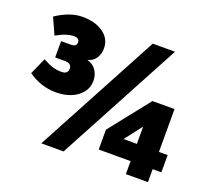

<svg xmlns="http://www.w3.org/2000/svg" viewBox="-115 -824 1075 973"><g transform="rotate(20 422.0 -337.0)"><path d="M196 0 554 -668H674L316 0ZM175 -268Q136 -268 98.5 -280Q61 -292 26 -317L66 -406Q101 -387 123 -381Q145 -375 165 -375Q185 -375 193.5 -382.5Q202 -390 202 -404Q202 -418 193.5 -425.5Q185 -433 165 -433H113V-521H165Q182 -521 189 -527Q196 -533 196 -544Q196 -555 189 -561Q182 -567 165 -567Q149 -567 128 -561Q107 -555 72 -536L32 -624Q69 -649 104.5 -661.5Q140 -674 175 -674Q243 -674 286.5 -643Q330 -612 330 -560Q330 -531 315.5 -508Q301 -485 271 -477Q304 -468 320 -443Q336 -418 336 -387Q336 -336 291.5 -302Q247 -268 175 -268ZM652 0V-70H480V-177L652 -394H771V-163H818V-70H771V0ZM580 -163H652V-256Z"/></g></svg>

Font: Gantari Black
Style: Regular
Weight: 900
Version: Version 1.000